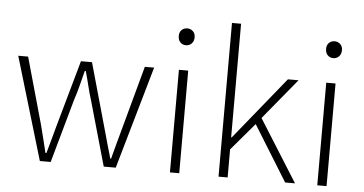

<svg xmlns="http://www.w3.org/2000/svg" viewBox="-53 -891 1872 988"><g transform="rotate(5 883.0 -397.0)"><path d="M184 0 26 -530H77L174 -185Q183 -148 192 -113.5Q201 -79 209 -44H214Q224 -79 233.5 -113.5Q243 -148 253 -185L350 -530H407L504 -185Q514 -148 524 -113.5Q534 -79 544 -44H548Q557 -79 566.5 -113.5Q576 -148 586 -185L680 -530H728L576 0H514L420 -331Q408 -369 399 -406.5Q390 -444 379 -482H374Q364 -444 354.5 -405.5Q345 -367 332 -329L240 0Z M856 0V-530H904V0ZM881 -659Q863 -659 851.5 -671Q840 -683 840 -704Q840 -723 851.5 -734.5Q863 -746 881 -746Q898 -746 910 -734.5Q922 -723 922 -704Q922 -683 910 -671Q898 -659 881 -659Z M1107 0V-794H1154V-207H1157L1419 -530H1474L1301 -320L1502 0H1451L1274 -286L1154 -145V0Z M1617 0V-530H1665V0ZM1642 -659Q1624 -659 1612.5 -671Q1601 -683 1601 -704Q1601 -723 1612.5 -734.5Q1624 -746 1642 -746Q1659 -746 1671 -734.5Q1683 -723 1683 -704Q1683 -683 1671 -671Q1659 -659 1642 -659Z"/></g></svg>

Font: Noto Sans KR ExtraLight
Style: Regular
Weight: 250
Designer: Ryoko NISHIZUKA  (kana, bopomofo & ideographs); Paul D. Hunt (Latin, Greek & Cyrillic); Sandoll Communications , Soo-you
Foundry: Adobe
Version: Version 2.004-H2;hotconv 1.0.118;makeotfexe 2.5.65603